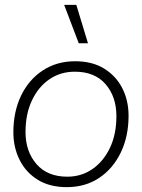

<svg xmlns="http://www.w3.org/2000/svg" viewBox="-20 -761 584 790"><path d="M255 9Q184 9 135 -21.5Q86 -52 60.5 -103.5Q35 -155 35 -216Q35 -302 67 -368Q99 -434 156.5 -471.5Q214 -509 289 -509Q360 -509 409 -478.5Q458 -448 483.5 -397.5Q509 -347 509 -285Q509 -200 477 -133.5Q445 -67 388 -29Q331 9 255 9ZM257 -34Q315 -34 360.5 -65.5Q406 -97 432.5 -153Q459 -209 459 -283Q459 -363 414.5 -414.5Q370 -466 288 -466Q229 -466 183.5 -435Q138 -404 111.5 -348Q85 -292 85 -218Q85 -138 130 -86Q175 -34 257 -34ZM294 -741 342 -583H304L244 -741Z"/></svg>

Font: Prodigy Sans Light
Style: Italic
Weight: 300
Italic angle: -13°
Designer: Wei Huang
Foundry: Wei Huang
Version: Version 1.003; ttfautohint (v1.8.3)